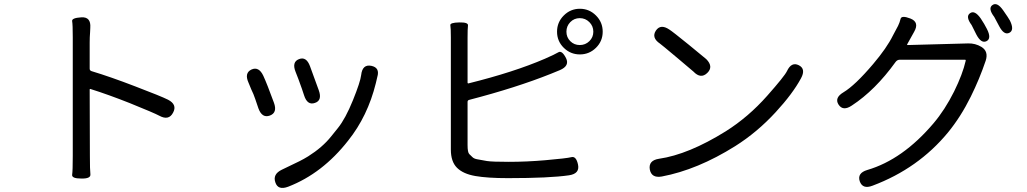

<svg xmlns="http://www.w3.org/2000/svg" viewBox="-20 -853 5040 942"><path d="M379 23Q331 23 334 4Q337 -15 337 -88V-670Q337 -733 334 -749Q331 -765 379 -768Q427 -771 423 -717L422 -695Q420 -670 420 -645V-516Q420 -507 429 -504Q522 -476 644 -429Q770 -381 804 -364Q851 -340 829 -300Q808 -260 762 -285Q736 -299 617 -347Q511 -389 425 -416Q420 -418 420 -413L421 -88Q421 -20 423.5 2Q426 24 379 23Z M1394 63Q1344 82 1331 42Q1317 2 1362 -20L1449 -62Q1471 -73 1492 -86Q1562 -130 1605 -184Q1621 -205 1638 -225Q1675 -271 1711.5 -361Q1748 -451 1752 -485Q1758 -539 1802 -530Q1845 -521 1831 -475Q1830 -470 1824 -445Q1784 -283 1688 -163Q1562 -2 1394 63ZM1304 -286Q1266 -272 1248 -321L1232 -368Q1224 -392 1213 -414L1199 -448Q1178 -495 1214 -512Q1250 -528 1272 -481Q1290 -442 1324 -349Q1342 -300 1304 -286ZM1525 -348Q1488 -335 1472 -385L1461 -418Q1453 -442 1444 -465L1430 -501Q1411 -549 1447 -563Q1483 -577 1501 -528L1544 -410Q1562 -360 1525 -348Z M2472 21Q2371 21 2311.5 10.5Q2252 0 2222 -30Q2192 -60 2192 -119V-669Q2192 -716 2189.5 -729Q2187 -742 2233 -743Q2278 -744 2276 -728Q2274 -712 2274 -669V-448Q2274 -443 2279 -444Q2501 -499 2654 -565Q2702 -586 2719.5 -596.5Q2737 -607 2757 -568Q2776 -530 2727 -509L2683 -491Q2513 -423 2282 -363Q2274 -361 2274 -353V-141Q2274 -105 2282.5 -97Q2291 -89 2298 -82Q2305 -75 2319 -72Q2344 -67 2369 -63Q2394 -59 2476 -59Q2564 -59 2656 -67Q2760 -76 2783.5 -82Q2807 -88 2816 -45Q2825 -1 2772 7Q2677 21 2472 21ZM2825 -586Q2779 -586 2746 -618.5Q2713 -651 2713 -697.5Q2713 -744 2746 -777Q2779 -810 2825 -810Q2871 -810 2904 -777Q2937 -744 2937 -697.5Q2937 -651 2904 -618.5Q2871 -586 2825 -586ZM2824.5 -632Q2852 -632 2871.5 -651Q2891 -670 2891 -697.5Q2891 -725 2871.5 -744.5Q2852 -764 2824.5 -764Q2797 -764 2778 -744.5Q2759 -725 2759 -697.5Q2759 -670 2778 -651Q2797 -632 2824.5 -632Z M3227 13Q3176 22 3168 -22Q3161 -66 3213 -74Q3358 -95 3541 -209Q3652 -279 3744 -383Q3829 -479 3841 -504Q3863 -551 3899 -533Q3935 -515 3910 -469Q3869 -393 3786 -303Q3695 -204 3587 -136Q3402 -20 3227 13ZM3450 -495Q3418 -464 3382 -502Q3380 -504 3304 -568Q3223 -636 3218 -639Q3175 -668 3198 -703Q3221 -737 3264 -708Q3280 -698 3360 -633Q3440 -568 3445 -563Q3482 -526 3450 -495Z M4261 58Q4212 77 4198 36Q4185 -4 4235 -19Q4409 -70 4560 -248Q4616 -314 4661 -404Q4703 -489 4718 -555Q4719 -560 4714 -560H4395Q4382 -560 4374 -549Q4274 -410 4159 -335Q4116 -306 4094 -340Q4073 -373 4118 -400Q4175 -434 4264 -539Q4331 -618 4361 -679Q4373 -703 4386 -726Q4394 -742 4398.5 -760.5Q4403 -779 4447 -762Q4492 -744 4465 -697L4431 -636Q4429 -632 4434 -632L4730 -640Q4765 -641 4795 -623Q4831 -601 4816 -555Q4786 -466 4743 -379Q4694 -280 4631 -203Q4485 -26 4261 58ZM4820 -651Q4794 -638 4770 -684Q4750 -725 4747 -730Q4716 -772 4739 -788Q4762 -805 4792 -762Q4810 -735 4822 -711Q4846 -664 4820 -651ZM4932 -692Q4906 -679 4882 -725Q4862 -764 4858 -770Q4826 -812 4849 -828Q4872 -845 4902 -802Q4928 -765 4935 -752Q4958 -705 4932 -692Z"/></svg>

Font: Resource Han Rounded HK
Style: Regular
Weight: 400
Designer: Cyano Hao (round all glyphs); Ryoko NISHIZUKA  (kana, bopomofo & ideographs); Paul D. Hunt (Latin, Greek & Cyrillic); Sa
Foundry: Cyano Hao
Version: 0.990